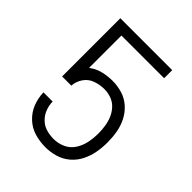

<svg xmlns="http://www.w3.org/2000/svg" viewBox="-207 -858 989 989"><g transform="rotate(45 288.0 -363.5)"><path d="M290 8Q326 8 361.5 -2.5Q397 -13 425 -37Q453 -61 469.5 -94Q486 -127 492.5 -163Q499 -199 499 -235Q499 -272 493 -307.5Q487 -343 470.5 -376Q454 -409 426.5 -433.5Q399 -458 364 -468.5Q329 -479 293 -479Q258 -479 223 -470.5Q188 -462 160 -440Q160 -440 160 -440Q160 -440 160 -440V-676H471V-735H93V-311H160Q162 -343 180.5 -370Q199 -397 230 -408Q261 -419 293 -419Q319 -419 344 -410Q369 -401 387 -381.5Q405 -362 415 -338Q425 -314 429 -288Q433 -262 433 -236Q433 -202 426.5 -169.5Q420 -137 402 -108.5Q384 -80 353.5 -66Q323 -52 290 -52Q262 -52 236 -59.5Q210 -67 190 -86.5Q170 -106 160 -132Q150 -158 150 -185H83Q84 -145 98.5 -107.5Q113 -70 143 -42Q173 -14 211.5 -3Q250 8 290 8Z"/></g></svg>

Font: Iosevka Sparkle Light
Style: Regular
Weight: 300
Designer: Belleve Invis
Foundry: Belleve Invis
Version: Version 4.5.0; ttfautohint (v1.8.3)